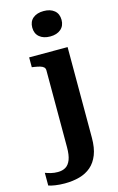

<svg xmlns="http://www.w3.org/2000/svg" viewBox="-217 -802 671 1095"><g transform="rotate(-15 118.5 -254.5)"><path d="M88 39V-414Q88 -426 80.5 -433Q73 -440 59 -444Q45 -448 25 -451L12 -453V-511H239V24Q239 84 223 124.5Q207 165 178.5 189.5Q150 214 110.5 225Q71 236 23 236Q-7 236 -33 232Q-59 228 -72 223V148Q-56 154 -38 158.5Q-20 163 2 163Q29 163 48 151.5Q67 140 77.5 113Q88 86 88 39ZM160 -595Q120 -595 96.5 -615Q73 -635 73 -670Q73 -706 96.5 -725.5Q120 -745 160 -745Q199 -745 222.5 -725.5Q246 -706 246 -670Q246 -635 222.5 -615Q199 -595 160 -595Z"/></g></svg>

Font: Roboto Serif 28pt SemiBold
Style: Regular
Weight: 600
Designer: Greg Gazdowicz
Foundry: Commercial Type
Version: Version 1.008